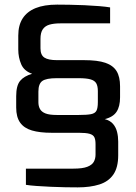

<svg xmlns="http://www.w3.org/2000/svg" viewBox="-20 -804 587 830"><path d="M316 6Q293 6 263 5.5Q233 5 200.5 3.5Q168 2 139 0Q110 -2 92 -5V-75H297Q337 -75 357.5 -83Q378 -91 385.5 -104.5Q393 -118 393 -136V-181Q393 -200 388 -210.5Q383 -221 367.5 -225.5Q352 -230 321 -230H203Q152 -230 118 -240Q84 -250 67 -274Q50 -298 50 -339V-388Q50 -434 67 -454.5Q84 -475 119 -485Q84 -497 71.5 -526.5Q59 -556 59 -590V-650Q59 -695 78 -724.5Q97 -754 134 -769Q171 -784 227 -784Q248 -784 279.5 -783.5Q311 -783 345 -781.5Q379 -780 409 -777.5Q439 -775 456 -772V-703H241Q213 -703 194 -697.5Q175 -692 165 -677.5Q155 -663 155 -636V-595Q155 -566 172 -555Q189 -544 226 -544H343Q402 -544 435.5 -532.5Q469 -521 484 -496.5Q499 -472 499 -431V-383Q499 -344 484 -321Q469 -298 433 -289Q456 -283 468.5 -268.5Q481 -254 486 -234Q491 -214 491 -192V-133Q491 -80 470 -49.5Q449 -19 409.5 -6.5Q370 6 316 6ZM225 -307H321Q356 -307 373.5 -310.5Q391 -314 397 -325.5Q403 -337 403 -363V-410Q403 -432 396 -444Q389 -456 371 -461Q353 -466 321 -466H225Q180 -466 163 -454Q146 -442 146 -408V-362Q146 -345 153 -332.5Q160 -320 177 -313.5Q194 -307 225 -307Z"/></svg>

Font: Exo Thin Medium
Style: Regular
Weight: 500
Version: Version 2.000